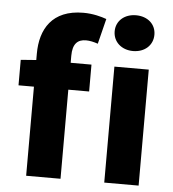

<svg xmlns="http://www.w3.org/2000/svg" viewBox="-52 -770 739 818"><g transform="rotate(5 317.5 -361.0)"><path d="M90 0H237V-381H326V-496H237V-526C237 -577 258 -597 294 -597C310 -597 328 -593 345 -587L372 -695C350 -703 314 -713 273 -713C139 -713 90 -627 90 -522V-495L24 -490V-381H90ZM424 0H571V-496H424ZM497 -569C547 -569 582 -601 582 -646C582 -691 547 -722 497 -722C448 -722 412 -691 412 -646C412 -601 448 -569 497 -569Z"/></g></svg>

Font: Giro Sans Regular
Style: Bold
Weight: 700
Designer: Paul D. Hunt
Foundry: Adobe Systems Incorporated
Version: Version 1.000;PS 1.0;hotconv 1.0.88;makeotf.lib2.5.647800